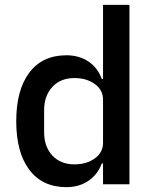

<svg xmlns="http://www.w3.org/2000/svg" viewBox="-20 -760 632 792"><path d="M405 -86H400Q383 -40 344.5 -14Q306 12 254 12Q155 12 101 -59.5Q47 -131 47 -260Q47 -389 101 -460.5Q155 -532 254 -532Q306 -532 344.5 -506.5Q383 -481 400 -434H405V-740H514V0H405ZM287 -82Q337 -82 371 -106.5Q405 -131 405 -171V-349Q405 -389 371 -413.5Q337 -438 287 -438Q230 -438 196 -401.5Q162 -365 162 -305V-215Q162 -155 196 -118.5Q230 -82 287 -82Z"/></svg>

Font: IBM Plex Sans KR Medium
Style: Regular
Weight: 500
Designer: Mike Abbink; Paul van der Laan; Pieter van Rosmalen; Wujin Sim; Chorong Kim; Dohee Lee;
Foundry: Sandoll Inc.
Version: Version 1.001